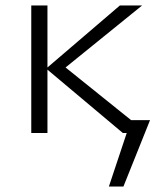

<svg xmlns="http://www.w3.org/2000/svg" viewBox="-20 -485 596 700"><path d="M527 -47 430 195H377L442 0H428L153 -231V0H94V-465H153V-239L417 -465H498L219 -239L458 -47Z"/></svg>

Font: Ysabeau SC Semilight
Style: Regular
Weight: 300
Designer: Christian Thalmann (Catharsis Fonts)
Version: Version 0.003